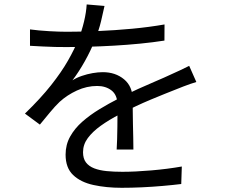

<svg xmlns="http://www.w3.org/2000/svg" viewBox="-20 -818 1040 882"><path d="M460.1 -790.7Q453.9 -761.3 444.2 -720.6Q434.6 -680 414.4 -629.5Q396.1 -584 369.4 -536.2Q342.6 -488.4 312.8 -449Q332 -461.2 356.1 -469.4Q380.2 -477.7 405.4 -482.1Q430.7 -486.5 452.1 -486.5Q510.4 -486.5 550 -453.6Q589.6 -420.8 589.6 -359.2Q589.6 -340.1 589.8 -310.7Q590 -281.2 590.7 -248.7Q591.4 -216.2 592.1 -185.3Q592.8 -154.4 592.8 -131H515.9Q517.3 -150.6 518 -178Q518.7 -205.4 519.2 -235.2Q519.7 -265 519.6 -292Q519.5 -319 519.5 -338.1Q518.9 -382 492.2 -402.6Q465.6 -423.1 426.4 -423.1Q378.6 -423.1 333.5 -402.3Q288.3 -381.5 253.8 -350Q232.4 -329.5 210.5 -302.9Q188.6 -276.3 163.2 -245.6L94.6 -296.2Q166.8 -366.1 214.9 -427Q263 -487.9 292.8 -540.5Q322.6 -593 339.5 -635.5Q356 -676.7 366.1 -719.3Q376.2 -761.9 378.2 -797.6ZM117.8 -682.9Q158.2 -677.5 205.3 -674.8Q252.3 -672.1 286.8 -672.1Q354.3 -672.1 431.3 -675.4Q508.4 -678.7 586.9 -686Q665.5 -693.4 735.8 -705.7L735.4 -631.6Q683 -623.4 624 -617.6Q565 -611.8 504.2 -608.3Q443.5 -604.8 386.8 -603.3Q330.1 -601.8 282.5 -601.8Q261.3 -601.8 233.4 -602.3Q205.5 -602.8 175.7 -604.5Q145.8 -606.2 117.8 -607.6ZM881.9 -441.4Q869.2 -437.6 853.6 -432.2Q838.1 -426.7 822.5 -420.8Q807 -414.8 793.5 -409.3Q740.8 -388.8 671.8 -360.1Q602.8 -331.3 530.7 -293.3Q481 -267.6 443 -240.4Q405.1 -213.2 383.2 -183.5Q361.4 -153.9 361.4 -118.9Q361.4 -89.5 374.9 -71.8Q388.4 -54.1 413 -44.6Q437.5 -35.2 470.4 -32Q503.2 -28.8 541.9 -28.8Q600.3 -28.8 674.8 -35.2Q749.2 -41.5 815.2 -53.1L812.6 27.3Q775.3 31.9 727.6 36.1Q680 40.3 631.4 42.5Q582.8 44.7 538.9 44.7Q467.9 44.7 409.2 31.8Q350.6 19 315.9 -14Q281.3 -47 281.3 -107.6Q281.3 -153.2 302.2 -190.7Q323.1 -228.2 358.3 -259.1Q393.5 -290 437 -316.4Q480.4 -342.7 524.8 -365.4Q572.6 -390.6 615.1 -409.7Q657.7 -428.9 695.8 -445.1Q734 -461.2 766.9 -476.7Q789.5 -487 809.1 -496Q828.7 -505 849.1 -515.5Z"/></svg>

Font: Noto Sans SC Thin
Style: Regular
Weight: 100
Designer: Ryoko NISHIZUKA 西塚涼子 (kana, bopomofo & ideographs); Paul D. Hunt (Latin, Greek & Cyrillic); Sandoll Communications 산돌커뮤니
Foundry: Adobe
Version: Version 2.004-H2;hotconv 1.0.118;makeotfexe 2.5.65603